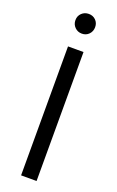

<svg xmlns="http://www.w3.org/2000/svg" viewBox="-165 -901 577 943"><g transform="rotate(20 123.5 -429.5)"><path d="M164 0H83V-674H164ZM161.5 -844.5Q176 -830 176 -808Q176 -786 161.5 -771Q147 -756 125 -756Q103 -756 88 -771Q73 -786 73 -808Q73 -830 88 -844.5Q103 -859 125 -859Q147 -859 161.5 -844.5Z"/></g></svg>

Font: Hind Siliguri
Style: Regular
Weight: 400
Designer: Jyotish Sonowal
Foundry: Indian Type Foundry
Version: Version 1.001;PS 1.0;hotconv 1.0.86;makeotf.lib2.5.63406; tt